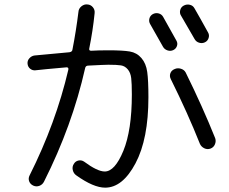

<svg xmlns="http://www.w3.org/2000/svg" viewBox="-20 -821 1040 871"><path d="M719.7 -608.4Q693.4 -656.2 661.1 -711.9Q654.3 -723.6 657.7 -736.8Q661.1 -750 672.9 -756.8Q685.5 -763.7 699.2 -760.3Q712.9 -756.8 719.7 -745.1L780.3 -636.7Q787.1 -625 782.7 -612.3Q778.3 -599.6 766.1 -593.8Q753.9 -587.9 740.2 -592.3Q726.6 -596.7 719.7 -608.4ZM862.3 -644.5Q839.8 -684.6 801.8 -749Q793.9 -760.7 797.4 -774.9Q800.8 -789.1 814 -795.9Q827.1 -802.7 841.3 -799.3Q855.5 -795.9 862.3 -783.2Q881.8 -750 923.8 -673.8Q930.7 -662.1 926.3 -648.4Q921.9 -634.8 909.2 -628.9Q896.5 -623 882.8 -627.4Q869.1 -631.8 862.3 -644.5ZM822.3 -492.2Q899.4 -335.9 956.1 -194.3Q960.9 -180.7 955.1 -166.5Q949.2 -152.3 935.1 -147Q920.9 -141.6 906.7 -148.4Q892.6 -155.3 886.7 -168.9Q831.1 -308.6 754.9 -461.9Q748 -475.6 752.9 -488.8Q757.8 -502 772.5 -507.8Q785.2 -513.7 800.3 -509.3Q815.4 -504.9 822.3 -492.2ZM139.6 -502Q127 -501 116.7 -509.3Q106.4 -517.6 105 -531.7Q103.5 -545.9 113.3 -556.6Q123 -567.4 136.7 -569.3Q227.5 -578.1 294.9 -584Q307.6 -585.9 308.6 -595.7Q325.2 -680.7 335.9 -767.6Q336.9 -782.2 349.6 -792.5Q362.3 -802.7 377 -800.8Q391.6 -799.8 401.4 -788.1Q411.1 -776.4 409.2 -760.7Q401.4 -682.6 384.8 -600.6Q382.8 -590.8 393.6 -590.8Q424.8 -592.8 472.7 -592.8Q537.1 -592.8 568.8 -587.4Q600.6 -582 621.6 -557.6Q642.6 -533.2 647.9 -494.6Q653.3 -456.1 653.3 -379.9Q653.3 -190.4 594.7 -80.1Q536.1 30.3 457 30.3Q404.3 30.3 326.2 -25.4Q313.5 -34.2 310.1 -49.8Q306.6 -65.4 315.4 -78.1Q322.3 -89.8 335.9 -92.8Q349.6 -95.7 361.3 -87.9Q421.9 -43 455.1 -43Q501 -43 539.6 -136.7Q578.1 -230.5 578.1 -392.6Q578.1 -442.4 575.2 -466.8Q572.3 -491.2 559.6 -506.3Q546.9 -521.5 528.8 -524.4Q510.7 -527.3 471.7 -527.3Q455.1 -527.3 380.9 -523.4Q368.2 -523.4 366.2 -511.7Q307.6 -251 179.7 2.9Q172.9 16.6 158.7 22Q144.5 27.3 130.9 21Q117.2 14.6 112.3 1.5Q107.4 -11.7 114.3 -25.4Q233.4 -262.7 290 -504.9Q292 -515.6 282.2 -515.6Q171.9 -505.9 139.6 -502Z"/></svg>

Font: Rounded-X Mgen+ 2m regular
Style: Regular
Weight: 400
Designer: [Source Han Sans]
Ryoko NISHIZUKA  (kana & ideographs); Paul D. Hunt (Latin, Greek & Cyrillic); Wenlong ZHANG  (bopomofo
Version: Version 1.059.20150602